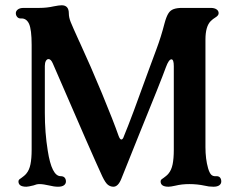

<svg xmlns="http://www.w3.org/2000/svg" viewBox="-20 -698 899 728"><path d="M50 -10Q50 -15 53.5 -18Q57 -21 62 -24Q66 -27 71 -31Q76 -35 80 -40Q91 -53 95.5 -75Q100 -97 100 -130V-528Q100 -586 90 -608Q80 -629 60 -628H58Q50 -628 45 -634Q40 -640 40 -648Q40 -656 47.5 -662Q55 -668 70 -668H129Q158 -668 184 -674Q204 -678 214 -678Q241 -678 241 -647Q241 -632 248 -614.5Q255 -597 280 -542L282 -538Q324 -447 367 -343Q410 -239 430 -182Q435 -169 440 -169Q446 -169 450 -182Q478 -249 543 -430L573 -511Q591 -559 604 -610Q611 -636 619 -648Q626 -659 638.5 -663.5Q651 -668 670 -668H779Q793 -668 801 -662.5Q809 -657 809 -648Q809 -643 805.5 -639Q802 -635 797 -632Q787 -626 779 -618Q759 -598 759 -548V-140Q759 -95 769 -60Q774 -43 780.5 -36Q787 -29 799 -30H801Q810 -30 814.5 -24.5Q819 -19 819 -10Q819 -1 811.5 4.5Q804 10 789 10Q780 10 772 9Q764 8 756 6Q728 0 698 0Q669 0 645 6Q627 10 619 10Q589 10 589 -10Q589 -15 592.5 -18Q596 -21 601 -24Q605 -27 610 -31Q615 -35 619 -40Q630 -53 634.5 -75Q639 -97 639 -130V-447Q639 -473 630 -473Q620 -473 609 -443Q591 -393 507 -187Q453 -53 440 -20Q428 10 410 10Q399 10 389.5 3Q380 -4 368 -29Q333 -104 180 -458Q173 -474 164 -474Q158 -474 154 -467Q150 -460 150 -448V-270Q150 -195 161 -127Q176 -30 210 -30Q220 -30 225 -24.5Q230 -19 230 -10Q230 -1 222.5 4.5Q215 10 200 10Q185 10 165 5Q156 3 147 1.5Q138 0 129 0Q119 0 107 5Q87 10 80 10Q50 10 50 -10Z"/></svg>

Font: Raigarh
Style: Regular
Weight: 400
Designer: jaikishan Patel
Foundry: MagicType
Version: Version 1.000;FEAKit 1.0